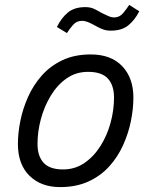

<svg xmlns="http://www.w3.org/2000/svg" viewBox="-20 -752 600 783"><path d="M225 11Q147 11 100 -35.5Q53 -82 53 -165Q53 -209 63 -259Q73 -309 94.5 -357Q116 -405 150.5 -444Q185 -483 234.5 -506.5Q284 -530 350 -530Q433 -530 478.5 -482Q524 -434 524 -354Q524 -309 514 -259Q504 -209 482.5 -161Q461 -113 426 -74Q391 -35 341 -12Q291 11 225 11ZM237 -61Q286 -61 324.5 -87.5Q363 -114 390 -157Q417 -200 431 -251.5Q445 -303 445 -354Q445 -404 420 -431.5Q395 -459 339 -459Q290 -459 252 -432.5Q214 -406 187.5 -362.5Q161 -319 147 -267.5Q133 -216 133 -165Q133 -115 158 -88Q183 -61 237 -61ZM253 -617 212 -642Q231 -680 257.5 -701.5Q284 -723 328 -723Q349 -723 364.5 -715.5Q380 -708 395 -699Q410 -692 422 -686.5Q434 -681 445 -681Q468 -681 483 -699.5Q498 -718 507 -732L548 -706Q529 -669 502.5 -648Q476 -627 432 -627Q412 -627 396.5 -633.5Q381 -640 367 -648Q351 -657 338.5 -662Q326 -667 314 -667Q292 -667 277 -649.5Q262 -632 253 -617Z"/></svg>

Font: Ubuntu Sans Mono
Style: Italic
Weight: 400
Italic angle: -13.5°
Monospace: yes
Designer: Dalton Maag Ltd
Foundry: Dalton Maag Ltd
Version: Version 1.006